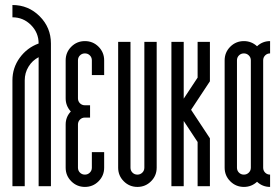

<svg xmlns="http://www.w3.org/2000/svg" viewBox="-20 -737 1110 760"><path d="M132.9 -564.8Q132.9 -607.7 102.5 -638.1Q72.1 -668.5 29.2 -668.5V-717.2Q92.5 -717.2 137 -672.6Q181.6 -628.1 181.6 -564.8V0H132.9V-510.6Q107.9 -497.7 92.9 -473.1Q77.9 -448.6 77.9 -419V0H29.2V-419Q29.2 -468.6 58.1 -508.3Q87 -548.1 132.9 -564.8Z M288.6 -73.3Q288.6 -61.6 296.5 -53.7Q304.5 -45.8 316.1 -45.8Q327.4 -45.8 335.5 -53.7Q343.6 -61.6 343.6 -73.3V-134.9H392.3V-73.3Q392.3 -41.6 370.1 -19.4Q347.8 2.9 316.1 2.9Q284.5 2.9 262.2 -19.4Q239.9 -41.6 239.9 -73.3V-244.1Q239.9 -274.1 260.3 -295.7Q239.9 -317.8 239.9 -347.8V-498.1Q239.9 -529.8 262.2 -552.1Q284.5 -574.3 316.1 -574.3Q347.8 -574.3 370.1 -552.1Q392.3 -529.8 392.3 -498.1V-439.8H343.6V-498.1Q343.6 -509.8 335.7 -517.7Q327.8 -525.6 316.1 -525.6Q304.5 -525.6 296.5 -517.7Q288.6 -509.8 288.6 -498.1V-347.8Q288.6 -336.1 296.5 -328.2Q304.5 -320.3 316.1 -320.3H336.5V-271.6H316.1Q304.5 -271.6 296.5 -263.6Q288.6 -255.7 288.6 -244.1Z M600.2 -73.3Q600.2 -41.6 577.9 -19.4Q555.6 2.9 523.9 2.9Q492.3 2.9 470 -19.4Q447.7 -41.6 447.7 -73.3V-571.4H496.5V-73.3Q496.5 -61.6 504.4 -53.7Q512.3 -45.8 523.9 -45.8Q535.2 -45.8 543.3 -53.7Q551.4 -61.6 551.4 -73.3V-571.4H600.2Z M707.2 0H658.5V-571.4H707.2V-346.5L762.2 -429.8V-571.4H810.9V-415.2L736.4 -302.4L810.9 -189.5V0H762.2V-174.9L707.2 -258.2Z M869.2 -498.1Q869.2 -529.8 891.5 -552.1Q913.8 -574.3 945.4 -574.3Q975.4 -574.3 997.5 -553.9Q1019.2 -574.3 1049.1 -574.3V-525.6Q1037.5 -525.6 1029.6 -517.7Q1021.7 -509.8 1021.7 -498.1V-73.3Q1021.7 -61.6 1029.6 -53.7Q1037.5 -45.8 1049.1 -45.8V2.9Q1019.2 2.9 997.5 -17.5Q975.4 2.9 945.4 2.9Q913.8 2.9 891.5 -19.4Q869.2 -41.6 869.2 -73.3ZM972.9 -498.1Q972.9 -509.8 964.8 -517.7Q956.7 -525.6 945.4 -525.6Q933.8 -525.6 925.9 -517.7Q918 -509.8 918 -498.1V-73.3Q918 -61.6 925.9 -53.7Q933.8 -45.8 945.4 -45.8Q956.7 -45.8 964.8 -53.7Q972.9 -61.6 972.9 -73.3Z"/></svg>

Font: Marapfhont
Style: Book
Weight: 400
Version: Version 0.15